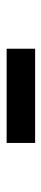

<svg xmlns="http://www.w3.org/2000/svg" viewBox="212 -934 128 593"><g transform="rotate(-90 276.5 -637.0)"><path d="M132 -593V-681H423V-593Z"/></g></svg>

Font: Assistant ExtraLight
Style: Bold
Weight: 700
Version: Version 3.000